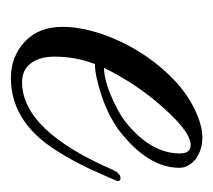

<svg xmlns="http://www.w3.org/2000/svg" viewBox="-40 -356 400 361"><g transform="rotate(90 160.5 -176.0)"><path d="M101 -154Q87 -118 87 -78Q87 -50 99.5 -33.5Q112 -17 135 -17Q226 -17 300 -188Q307 -203 317 -202Q321 -201 321 -197Q321 -195 298 -144Q275 -96 253 -66Q202 4 127 4Q87 4 59 -22Q31 -48 31 -93Q31 -126 43.5 -164Q56 -202 78 -237.5Q100 -273 130 -302Q160 -331 196 -346Q219 -356 240 -356Q261 -356 279 -344Q296 -330 296 -313Q296 -253 224 -198Q213 -190 197.5 -182Q182 -174 162 -167Q123 -154 101 -154ZM269 -314Q269 -334 253 -334Q225 -334 168 -265Q133 -222 108 -171Q117 -171 130 -174Q143 -177 157.5 -183Q172 -189 187 -197Q202 -205 214 -215Q269 -261 269 -314Z"/></g></svg>

Font: #9Slide05 Great Vibes
Style: Regular
Weight: 400
Designer: Robert E. Leuschke
Foundry: Robert E. Leuschke
Version: Version 1.001